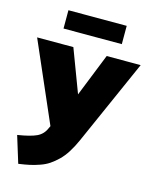

<svg xmlns="http://www.w3.org/2000/svg" viewBox="-163 -798 892 1114"><g transform="rotate(15 283.0 -241.0)"><path d="M106.9 -599.1V-709H457V-599.1ZM56.2 227.1 6.8 66.9Q84.5 54.7 121.1 37.4Q157.7 20 173.8 -19L180.2 -32.2L-27.8 -509.8H189.9L287.1 -252L390.1 -509.8H594.2L367.2 2Q348.1 44.9 327.4 77.6Q306.6 110.4 283 133.3Q259.3 156.2 235.8 172.1Q212.4 188 181.6 198.7Q150.9 209.5 123 215.6Q95.2 221.7 56.2 227.1Z"/></g></svg>

Font: Mulish ExtraBlack
Style: Regular
Weight: 1000
Designer: Vernon Adams
Foundry: Vernon Adams
Version: Version 3.603; ttfautohint (v1.8.3)